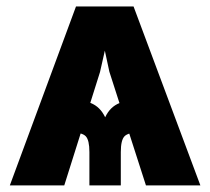

<svg xmlns="http://www.w3.org/2000/svg" viewBox="-20 -562 638 582"><path d="M422.4 0 311.5 -344.7 269 -542.5H384.8L587.4 0ZM251 0V-101.1Q251 -137.2 240 -148.9Q229 -160.6 193.4 -161.1V-261.2Q226.1 -261.2 254.9 -249.8Q283.7 -238.3 298.8 -206.5Q313.5 -238.3 342.8 -249.8Q372.1 -261.2 404.3 -261.2V-161.1Q369.1 -160.6 357.7 -149.2Q346.2 -137.7 346.2 -101.1V0ZM9.8 0 210.4 -542.5H328.1L283.2 -343.8L174.8 0Z"/></svg>

Font: Inter 16pt ExtraBold
Style: Regular
Weight: 800
Version: Version 4.001;git-66647c0bb